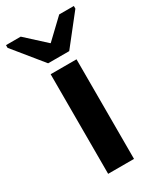

<svg xmlns="http://www.w3.org/2000/svg" viewBox="-230 -814 740 882"><g transform="rotate(-30 140.0 -373.5)"><path d="M208 -528.3V0H70.8V-528.3ZM319.8 -732.4 197.8 -577.6H85.9L-40 -732.4V-746.6H38.1L141.1 -652.3H143.1L242.2 -746.6H319.8Z"/></g></svg>

Font: Arimo
Style: Bold
Weight: 700
Designer: Steve Matteson
Foundry: Monotype Imaging Inc.
Version: Version 1.33